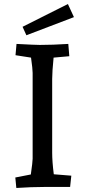

<svg xmlns="http://www.w3.org/2000/svg" viewBox="-20 -928 430 953"><path d="M56 -47 133 -62Q142 -125 142 -140V-566Q142 -586 134 -642L57 -654L62 -710Q155 -705 178 -705Q241 -705 319 -710L324 -649L246 -642Q239 -572 239 -536V-170Q239 -125 247 -63L334 -56L328 0H197Q136 0 61 5ZM92 -795 317 -908 347 -843 111 -753Z"/></svg>

Font: Andada Pro Medium
Style: Regular
Weight: 500
Designer: Carolina Giovagnoli
Foundry: Huerta Tipografica
Version: Version 3.005; ttfautohint (v1.8.4)